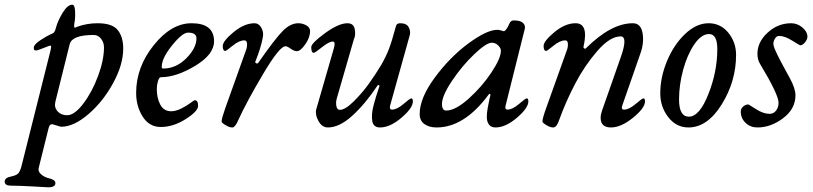

<svg xmlns="http://www.w3.org/2000/svg" viewBox="-90 -529 3465 818"><path d="M239 -415Q280 -430 326 -430Q388 -430 411.5 -401Q435 -372 435 -322Q435 -254 392 -175Q349 -96 286.5 -42.5Q224 11 171 11Q168 11 151 5.5Q134 0 132 0Q121 0 117 17L75 186Q71 201 85 213.5Q99 226 120 231Q146 237 146 251Q146 269 115 269Q114 269 53 265.5Q-8 262 -43 262Q-70 262 -70 245Q-70 228 -43 223Q-20 218 -12.5 210Q-5 202 1 181L126 -317Q128 -326 128 -330Q128 -334 125 -334.5Q122 -335 115 -332Q70 -314 66 -314Q58 -314 56 -316Q54 -318 54 -326Q54 -339 81 -357Q108 -375 124 -382Q137 -387 141 -392Q145 -397 149 -413Q157 -442 177.5 -475.5Q198 -509 218 -509Q229 -509 230 -478.5Q231 -448 227 -431Q224 -414 227.5 -412Q231 -410 239 -415ZM207 -341 146 -96Q140 -72 155 -55Q170 -38 196 -38Q227 -38 264.5 -87Q302 -136 327.5 -204.5Q353 -273 353 -327Q353 -348 340.5 -364Q328 -380 309 -380Q217 -380 207 -341Z M599 -244Q599 -237 605 -237Q660 -237 703.5 -280.5Q747 -324 747 -366Q747 -390 711 -390Q687 -390 643 -335.5Q599 -281 599 -244ZM726 -430Q822 -430 822 -353Q822 -297 741.5 -248.5Q661 -200 595 -200Q588 -200 583 -183.5Q578 -167 578 -150Q578 -111 593 -83Q608 -55 639 -55Q659 -55 682 -66.5Q705 -78 721 -90Q737 -102 740 -102Q754 -102 754 -78Q754 -55 701 -21.5Q648 12 595 12Q546 12 518 -32Q490 -76 490 -133Q490 -243 565 -336.5Q640 -430 726 -430Z M1126 -332Q1101 -332 1030.5 -213Q960 -94 925 -17Q912 13 901 14Q889 15 871.5 4.5Q854 -6 854 -11Q854 -23 869 -66L958 -315Q963 -327 962.5 -342Q962 -357 951 -357Q929 -357 901.5 -334.5Q874 -312 870 -312Q859 -312 859 -333Q859 -354 905 -392Q951 -430 995 -430Q1012 -430 1023 -411.5Q1034 -393 1030 -371Q1021 -323 998 -267Q996 -262 1001.5 -259.5Q1007 -257 1010 -261Q1084 -367 1116 -398.5Q1148 -430 1181 -430Q1199 -430 1215 -421Q1231 -412 1231 -397Q1231 -369 1210.5 -340Q1190 -311 1175 -311Q1163 -311 1148.5 -321.5Q1134 -332 1126 -332Z M1518 -164Q1466 -86 1411 -36Q1356 14 1307 14Q1282 14 1267 -13Q1252 -40 1257 -62L1330 -315Q1342 -352 1328 -352Q1312 -352 1282 -328Q1252 -304 1247 -304Q1236 -304 1236 -328Q1236 -345 1294.5 -387.5Q1353 -430 1390 -430Q1417 -430 1421.5 -404Q1426 -378 1418 -363L1345 -110Q1340 -94 1343 -77.5Q1346 -61 1358 -61Q1381 -61 1418.5 -98.5Q1456 -136 1483.5 -175Q1511 -214 1534 -252Q1554 -287 1566.5 -319Q1579 -351 1597 -418Q1600 -430 1615 -430Q1642 -430 1651 -413.5Q1660 -397 1656 -380L1572 -79Q1568 -62 1580 -62Q1601 -62 1629 -86Q1657 -110 1662 -110Q1669 -110 1669 -97Q1669 -69 1620.5 -27.5Q1572 14 1529 14Q1515 14 1506.5 7Q1498 0 1496 -13.5Q1494 -27 1495 -43Q1496 -59 1501.5 -80Q1507 -101 1512.5 -119Q1518 -137 1526 -160Q1528 -166 1524 -166.5Q1520 -167 1518 -164Z M1793 -86Q1793 -58 1811 -58Q1850 -58 1906.5 -108.5Q1963 -159 2003.5 -220Q2044 -281 2044 -313Q2044 -324 2032.5 -335.5Q2021 -347 2005 -347Q1982 -347 1930.5 -298Q1879 -249 1836 -185Q1793 -121 1793 -86ZM2146 -407 2064 -79Q2060 -62 2072 -62Q2093 -62 2121 -86Q2149 -110 2154 -110Q2161 -110 2161 -97Q2161 -69 2112.5 -27.5Q2064 14 2021 14Q2002 14 1993 1.5Q1984 -11 1984 -30Q1984 -49 1988 -70Q1992 -91 1996 -110Q1998 -118 1999 -121Q2000 -128 1997 -129Q1994 -130 1991 -125Q1888 14 1770 14Q1738 14 1718 -0.5Q1698 -15 1698 -43Q1698 -111 1762 -198Q1826 -285 1905 -343.5Q1984 -402 2029 -402Q2037 -402 2045.5 -399Q2054 -396 2056 -396Q2066 -396 2081 -430Q2086 -442 2099 -442Q2127 -442 2138 -431.5Q2149 -421 2146 -407Z M2236 -66 2325 -315Q2330 -327 2329.5 -342Q2329 -357 2318 -357Q2296 -357 2268.5 -334.5Q2241 -312 2237 -312Q2226 -312 2226 -333Q2226 -354 2272 -392Q2318 -430 2362 -430Q2419 -430 2396 -330Q2395 -325 2399.5 -322.5Q2404 -320 2407 -324Q2514 -430 2606 -430Q2640 -430 2647.5 -388.5Q2655 -347 2638 -300L2561 -79Q2555 -62 2569 -62Q2590 -62 2618 -86Q2646 -110 2651 -110Q2658 -110 2658 -97Q2658 -69 2607 -27.5Q2556 14 2513 14Q2469 14 2469 -27Q2469 -41 2475 -58L2555 -286Q2586 -374 2554 -374Q2509 -374 2455 -312Q2401 -250 2360.5 -172.5Q2320 -95 2292 -17Q2282 13 2268 14Q2256 15 2238.5 4.5Q2221 -6 2221 -11Q2221 -24 2236 -66Z M2803 -105Q2803 -32 2845 -32Q2890 -32 2928 -128Q2966 -224 2966 -320Q2966 -384 2931 -384Q2898 -384 2868 -340Q2838 -296 2820.5 -231.5Q2803 -167 2803 -105ZM2929 -430Q2980 -430 3013 -389.5Q3046 -349 3046 -295Q3046 -183 2985 -84.5Q2924 14 2843 14Q2791 14 2757 -30Q2723 -74 2723 -131Q2723 -200 2752 -269.5Q2781 -339 2829 -384.5Q2877 -430 2929 -430Z M3281 -430Q3307 -430 3328.5 -412Q3350 -394 3350 -372Q3350 -362 3340 -349Q3330 -336 3319 -336Q3317 -336 3285 -356Q3253 -376 3229 -376Q3219 -376 3212 -365Q3205 -354 3205 -343Q3205 -338 3207 -331Q3209 -324 3213.5 -314Q3218 -304 3222.5 -294.5Q3227 -285 3234.5 -271Q3242 -257 3247 -247.5Q3252 -238 3261 -221.5Q3270 -205 3275 -196Q3299 -152 3299 -123Q3299 -65 3246.5 -25.5Q3194 14 3137 14Q3107 14 3086.5 -5.5Q3066 -25 3066 -54Q3066 -66 3076 -75Q3086 -84 3099 -84L3131 -64Q3162 -44 3189 -44Q3206 -44 3216.5 -58Q3227 -72 3227 -91Q3227 -126 3148 -257Q3137 -275 3137 -300Q3137 -350 3180.5 -390Q3224 -430 3281 -430Z"/></svg>

Font: EB Garamond 08
Style: Italic
Weight: 400
Italic angle: -14°
Version: Version 0.016